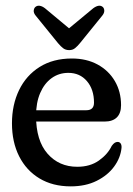

<svg xmlns="http://www.w3.org/2000/svg" viewBox="-20 -652 474 682"><path d="M410 -278.4Q410 -249.8 395 -235Q380 -220.2 351.2 -220.2H84.6V-260.4H286.4Q313.9 -260.4 313.9 -287.3Q313.9 -334.6 288.7 -363.9Q263.6 -393.2 222.7 -393.2Q189.3 -393.2 163.4 -374.5Q137.5 -355.8 122.8 -321.7Q108 -287.5 108 -240.5Q108 -152.7 148.8 -106.2Q189.5 -59.6 254.5 -59.6Q300.2 -59.6 331.5 -81.9Q362.8 -104.2 376.8 -133.7Q382.5 -141.6 387.5 -144.8Q392.5 -147.9 397.8 -147.9Q404.5 -147.9 408.4 -142.6Q412.3 -137.2 411.7 -127.2Q408.4 -91.9 385.6 -60.6Q362.8 -29.3 323.5 -9.7Q284.2 10 231.1 10Q167.2 10 120.3 -18.2Q73.4 -46.4 47.9 -97Q22.5 -147.5 22.5 -213.8Q22.5 -279.7 47.7 -331.9Q72.9 -384.1 120.8 -414.2Q168.6 -444.2 235.4 -444.2Q287.3 -444.2 326.6 -422.9Q365.8 -401.6 387.9 -364.1Q410 -326.5 410 -278.4ZM242.5 -537.1 139.6 -622.8Q129.6 -630.3 120.8 -631.5Q111.9 -632.7 105.6 -627.2Q100.6 -622.8 99.8 -614.3Q99.1 -605.8 106.8 -596.4L186 -498.8Q195.6 -487.2 204.4 -480.6Q213.1 -474 225.9 -474Q237.9 -474 246.4 -480.8Q254.8 -487.5 264.1 -498.8L343.2 -596.4Q350.8 -605.8 350.4 -614.3Q350 -622.8 345.1 -627.2Q338.8 -632.7 330.3 -631.5Q321.7 -630.3 311.4 -622.8L207.9 -537.1Z"/></svg>

Font: Fraunces 144pt S100 Black
Style: Regular
Weight: 900
Version: Version 1.000